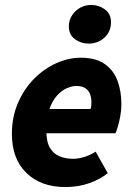

<svg xmlns="http://www.w3.org/2000/svg" viewBox="-20 -743 539 775"><path d="M244 12Q145 12 86.5 -45Q28 -102 28 -202Q28 -271 52.5 -327.5Q77 -384 117.5 -425Q158 -466 207.5 -488Q257 -510 306 -510Q367 -510 403 -484.5Q439 -459 454.5 -416.5Q470 -374 470 -322Q470 -298 465.5 -274Q461 -250 455.5 -231.5Q450 -213 446 -205H138L150 -303H345Q348 -310 348.5 -316Q349 -322 349 -330Q349 -348 343.5 -363Q338 -378 324.5 -387Q311 -396 288 -396Q271 -396 250 -387Q229 -378 210 -357Q191 -336 179 -301.5Q167 -267 167 -216Q167 -171 181.5 -146.5Q196 -122 220.5 -112Q245 -102 275 -102Q298 -102 323.5 -110.5Q349 -119 366 -131L415 -44Q384 -19 340 -3.5Q296 12 244 12ZM337 -567Q308 -567 283 -584.5Q258 -602 258 -637Q258 -672 284.5 -697.5Q311 -723 349 -723Q379 -723 403.5 -705Q428 -687 428 -653Q428 -616 402 -591.5Q376 -567 337 -567Z"/></svg>

Font: Source Sans 3 ExtraBold
Style: Italic
Weight: 800
Italic angle: -11°
Version: Version 3.052;hotconv 1.1.0;makeotfexe 2.6.0